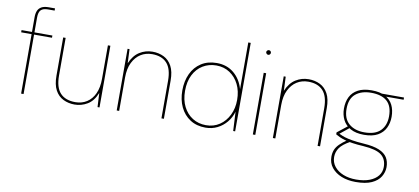

<svg xmlns="http://www.w3.org/2000/svg" viewBox="-82 -1013 3359 1539"><g transform="rotate(10 1598.0 -244.0)"><path d="M107 0V-623Q107 -653 116 -674.5Q125 -696 146.5 -708Q168 -720 205 -720H256V-702H203Q162 -702 144.5 -684Q127 -666 127 -622V0ZM22 -484V-502H273V-484Z M543 12Q493 12 451 -8.5Q409 -29 385 -73.5Q361 -118 361 -191V-502H381V-196Q381 -99 423 -53.5Q465 -8 546 -8Q599 -8 639.5 -34Q680 -60 702.5 -109Q725 -158 725 -230V-502H745V0H729L723 -114Q696 -46 647.5 -17Q599 12 543 12Z M885 0V-502H901L906 -388Q934 -454 982 -484Q1030 -514 1087 -514Q1138 -514 1179.5 -493.5Q1221 -473 1245 -428.5Q1269 -384 1269 -311V0H1249V-306Q1249 -403 1207.5 -448.5Q1166 -494 1087 -494Q1035 -494 994.5 -468.5Q954 -443 929.5 -393.5Q905 -344 905 -272V0Z M1609 12Q1536 12 1483.5 -22Q1431 -56 1403 -115Q1375 -174 1375 -250Q1375 -326 1403 -386Q1431 -446 1484 -480Q1537 -514 1610 -514Q1692 -514 1749 -467Q1806 -420 1829 -340V-720H1849V0H1833L1825 -156Q1811 -107 1779.5 -69Q1748 -31 1704.5 -9.5Q1661 12 1609 12ZM1609 -8Q1672 -8 1719.5 -40Q1767 -72 1794 -127Q1821 -182 1821 -251Q1821 -322 1794 -376.5Q1767 -431 1719.5 -462.5Q1672 -494 1610 -494Q1549 -494 1500.5 -464.5Q1452 -435 1424.5 -380.5Q1397 -326 1397 -251Q1397 -177 1424.5 -122.5Q1452 -68 1500 -38Q1548 -8 1609 -8Z M1993 0V-502H2013V0ZM2003 -650Q1996 -650 1990 -656Q1984 -662 1984 -669Q1984 -677 1990 -682.5Q1996 -688 2003 -688Q2011 -688 2016.5 -682.5Q2022 -677 2022 -669Q2022 -662 2016.5 -656Q2011 -650 2003 -650Z M2156 0V-502H2172L2177 -388Q2205 -454 2253 -484Q2301 -514 2358 -514Q2409 -514 2450.5 -493.5Q2492 -473 2516 -428.5Q2540 -384 2540 -311V0H2520V-306Q2520 -403 2478.5 -448.5Q2437 -494 2358 -494Q2306 -494 2265.5 -468.5Q2225 -443 2200.5 -393.5Q2176 -344 2176 -272V0Z M2870 232Q2804 232 2753.5 211.5Q2703 191 2673.5 154Q2644 117 2644 66Q2644 35 2654 10Q2664 -15 2687.5 -38.5Q2711 -62 2752 -89L2774 -78Q2712 -44 2689 -10Q2666 24 2666 64Q2666 108 2692.5 141.5Q2719 175 2765 193.5Q2811 212 2870 212Q2934 212 2979 194.5Q3024 177 3048 146.5Q3072 116 3072 75Q3072 11 3029.5 -22Q2987 -55 2881 -62Q2830 -65 2793 -70.5Q2756 -76 2730 -83.5Q2704 -91 2685 -99.5Q2666 -108 2651 -117V-133L2736 -200L2758 -193L2666 -119L2660 -133Q2674 -128 2688.5 -120.5Q2703 -113 2725.5 -106Q2748 -99 2785 -92.5Q2822 -86 2882 -82Q2961 -77 3007.5 -57.5Q3054 -38 3074 -5.5Q3094 27 3094 72Q3094 113 3071.5 150Q3049 187 3000 209.5Q2951 232 2870 232ZM2870 -152Q2803 -152 2760 -176Q2717 -200 2696.5 -241Q2676 -282 2676 -332Q2676 -387 2696.5 -427.5Q2717 -468 2760 -491Q2803 -514 2870 -514Q2939 -514 2981.5 -491Q3024 -468 3044 -427.5Q3064 -387 3064 -332Q3064 -282 3044 -241Q3024 -200 2981.5 -176Q2939 -152 2870 -152ZM2870 -172Q2958 -172 3000.5 -215.5Q3043 -259 3043 -333Q3043 -416 2999 -455Q2955 -494 2870 -494Q2791 -494 2744 -455Q2697 -416 2697 -333Q2697 -253 2744 -212.5Q2791 -172 2870 -172ZM2964 -484 2955 -502H3135V-484Z"/></g></svg>

Font: DM Sans 16pt Thin
Style: Regular
Weight: 250
Version: Version 4.004;gftools[0.9.30]